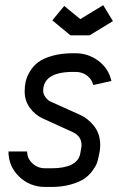

<svg xmlns="http://www.w3.org/2000/svg" viewBox="-20 -721 490 753"><path d="M294.9 -646 384.8 -700.7 422.9 -638.2 331.5 -582.5H256.3L185.1 -641.1L231.9 -697.8ZM275.9 -439H267.1Q149.4 -439 149.4 -364.3Q149.4 -351.6 158.7 -339.4Q168 -327.1 177.2 -323.2L293 -271Q324.7 -257.3 348.9 -226.6Q373 -195.8 373 -152.3Q373 -138.7 370.6 -125L365.7 -102.1Q363.3 -89.8 358.9 -78.6Q354.5 -67.4 341.3 -49.6Q328.1 -31.7 309.3 -19.3Q290.5 -6.8 257.1 2.7Q223.6 12.2 180.7 12.2H157.2Q97.7 12.2 55.4 -28.1Q13.2 -68.4 13.2 -127H86.4Q86.4 -99.6 107.2 -80.3Q127.9 -61 157.2 -61H180.7Q281.7 -61 294.4 -116.7L298.3 -138.7Q299.8 -146.5 299.8 -152.3Q299.8 -187.5 263.7 -203.6L147 -256.8Q117.7 -270 97.2 -298.1Q76.7 -326.2 76.7 -362.8Q76.7 -382.8 80.8 -401.4Q85 -419.9 97.4 -440.9Q109.9 -461.9 129.9 -477.1Q149.9 -492.2 185.3 -502.2Q220.7 -512.2 267.1 -512.2H275.9Q326.2 -512.2 366.2 -482.2Q406.2 -452.1 417 -403.3L345.7 -387.7Q340.3 -410.2 321.3 -424.6Q302.2 -439 275.9 -439Z"/></svg>

Font: Anka/Coder Narrow
Style: Italic
Weight: 400
Width: 3
Italic angle: -12°
Monospace: yes
Version: Version 001.100